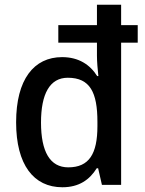

<svg xmlns="http://www.w3.org/2000/svg" viewBox="-20 -780 610 810"><path d="M243 10C314 10 358 -22 388 -70H394L410 0H491V-600H561V-674H491V-760H389V-674H226V-600H389V-545C389 -522 392 -484 395 -459H390C360 -507 312 -539 242 -539C123 -539 48 -445 48 -264C48 -85 122 10 243 10ZM268 -74C191 -74 153 -140 153 -263C153 -384 190 -452 266 -452C360 -452 391 -390 391 -266V-248C391 -131 356 -74 268 -74Z"/></svg>

Font: Noto Sans SemiCondensed Medium
Style: Regular
Weight: 500
Width: 4
Designer: Monotype Design Team
Foundry: Monotype Imaging Inc.
Version: Version 2.013